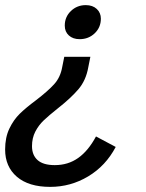

<svg xmlns="http://www.w3.org/2000/svg" viewBox="-34 -480 572 750"><path d="M219 -380Q219 -414 243 -437Q267 -460 301 -460Q328 -460 344 -445Q360 -430 360 -407Q360 -373 336 -350Q312 -327 277 -327Q251 -327 235 -341.5Q219 -356 219 -380ZM-14 104Q-14 57 2.5 22.5Q19 -12 43 -35.5Q67 -59 106 -88Q153 -124 177.5 -151Q202 -178 209 -218L217 -258H319L311 -218Q302 -166 272 -131Q242 -96 191 -56Q157 -29 137 -10Q117 9 104 34Q91 59 91 91Q91 126 113 145.5Q135 165 180 165Q232 165 271.5 137Q311 109 341 53L418 94Q379 168 310.5 209Q242 250 162 250Q78 250 32 210.5Q-14 171 -14 104Z"/></svg>

Font: Niramit Medium
Style: Italic
Weight: 500
Italic angle: -10°
Designer: Katatrad Aksorn Co.,Ltd.
Foundry: Cadson Demak Co.,Ltd.
Version: Version 1.000; ttfautohint (v1.6)